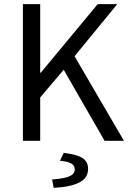

<svg xmlns="http://www.w3.org/2000/svg" viewBox="-20 -676 619 922"><path d="M90 0V-656H173V-327H176L449 -656H543L338 -406L575 0H482L286 -341L173 -208V0ZM238 226 230 186Q293 181 316 169.5Q339 158 339 138Q339 118 321 108.5Q303 99 268 96L286 58Q351 66 377 83.5Q403 101 403 135Q403 179 360.5 200.5Q318 222 238 226Z"/></svg>

Font: SourceSansPro
Style: Book
Weight: 400
Designer: Paul D. Hunt
Foundry: Adobe Systems Incorporated
Version: Version 2.021;PS 2.000;hotconv 1.0.86;makeotf.lib2.5.63406